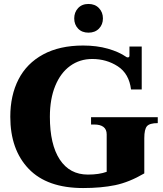

<svg xmlns="http://www.w3.org/2000/svg" viewBox="-20 -940 823 970"><path d="M355 -847Q355 -878 374.5 -899Q394 -920 427 -920Q460 -920 480 -899Q500 -878 500 -847Q500 -816 480 -795.5Q460 -775 427 -775Q394 -775 374.5 -795.5Q355 -816 355 -847ZM32 -350Q32 -458 73.5 -539Q115 -620 198 -665Q281 -710 400 -710Q469 -710 525 -694Q581 -678 617 -653Q620 -650 626 -650Q634 -650 634 -659V-705H696V-488H642Q632 -568 575 -605Q518 -642 446 -642Q383 -642 334.5 -607Q286 -572 259 -506Q232 -440 232 -350Q232 -210 282 -134Q332 -58 424 -58Q481 -58 519 -72V-261Q519 -311 455 -311H440V-348H777V-318Q736 -318 722.5 -302.5Q709 -287 709 -242V-64Q632 -19 561.5 -4.5Q491 10 400 10Q218 10 125 -87Q32 -184 32 -350Z"/></svg>

Font: Taviraj ExtraBold
Style: Regular
Weight: 800
Designer: Katatrad Team
Foundry: CadsonDemak
Version: Version 1.001